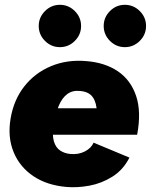

<svg xmlns="http://www.w3.org/2000/svg" viewBox="-20 -765 627 798"><path d="M256 12Q175 5 118.5 -33Q62 -71 36.5 -133Q11 -195 24 -272Q37 -350 81 -406Q125 -462 192 -490Q259 -518 339 -511Q416 -505 469.5 -469Q523 -433 545.5 -367Q568 -301 550 -205H374Q383 -258 382.5 -297.5Q382 -337 366 -360.5Q350 -384 312 -387Q281 -390 259.5 -374Q238 -358 224.5 -326Q211 -294 203 -248Q196 -204 204 -177.5Q212 -151 230.5 -139Q249 -127 273 -125Q306 -122 332.5 -135.5Q359 -149 369 -172L518 -110Q492 -59 447.5 -31Q403 -3 352.5 6.5Q302 16 256 12ZM135 -205 136 -315H474V-205ZM229 -569Q193 -569 167 -595Q141 -621 141 -657Q141 -693 167 -719Q193 -745 229 -745Q265 -745 291 -719Q317 -693 317 -657Q317 -621 291 -595Q265 -569 229 -569ZM499 -569Q463 -569 437 -595Q411 -621 411 -657Q411 -693 437 -719Q463 -745 499 -745Q535 -745 561 -719Q587 -693 587 -657Q587 -621 561 -595Q535 -569 499 -569Z"/></svg>

Font: Figtree Light Black
Style: Italic
Weight: 900
Italic angle: -9.5°
Version: Version 2.000